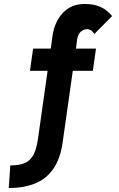

<svg xmlns="http://www.w3.org/2000/svg" viewBox="-20 -738 600 968"><path d="M24 210 32 96Q79 96 106.5 83.5Q134 71 149.5 41Q165 11 172 -42L220 -381H131L147 -493H236L245 -558Q255 -628 297 -673Q339 -718 407 -718Q457 -718 490 -701.5Q523 -685 545 -657L456 -567Q446 -581 437 -586Q428 -591 421 -591Q402 -591 387.5 -578.5Q373 -566 369 -540L363 -493H464L448 -381H347L296 -21Q284 64 247.5 115Q211 166 154.5 188Q98 210 24 210Z"/></svg>

Font: Hanken Grotesk Black
Style: Italic
Weight: 900
Italic angle: -8°
Designer: Alfredo Marco Pradil
Foundry: Hanken Design Co.
Version: Version 3.013